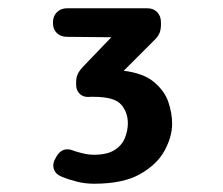

<svg xmlns="http://www.w3.org/2000/svg" viewBox="-20 -687 540 464"><path d="M369 -627Q369 -617 366 -608.5Q363 -600 355 -592L279 -516Q327 -510 352.5 -488.5Q378 -467 387 -440Q396 -413 396 -388Q396 -357 378 -323.5Q360 -290 319 -266.5Q278 -243 207 -243Q186 -243 166 -248Q146 -253 129 -260Q114 -266 110 -279Q106 -292 115 -306L116 -308Q131 -335 160 -322Q176 -317 186.5 -315Q197 -313 207 -313Q239 -313 257 -324.5Q275 -336 282 -354Q289 -372 289 -389Q289 -416 272.5 -434.5Q256 -453 207 -453Q206 -453 203.5 -453Q201 -453 199 -453Q183 -451 173.5 -459.5Q164 -468 164 -482V-488Q164 -499 167.5 -507Q171 -515 179 -524L249 -597L142 -598Q127 -598 117.5 -607Q108 -616 108 -631V-633Q108 -648 117.5 -657.5Q127 -667 142 -667H336Q351 -667 360 -657.5Q369 -648 369 -633Z"/></svg>

Font: Winky Sans SemiBold
Style: Regular
Weight: 600
Designer: Simon Atzbach
Foundry: typofactur
Version: Version 1.205